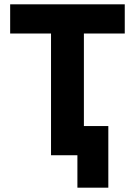

<svg xmlns="http://www.w3.org/2000/svg" viewBox="-20 -718 624 888"><path d="M557 -563H368V-135H481V150H338V0H216V-563H27V-698H557Z"/></svg>

Font: IBM Plex Sans
Style: Bold
Weight: 700
Designer: Mike Abbink, Paul van der Laan, Pieter van Rosmalen
Foundry: Bold Monday
Version: Version 3.201